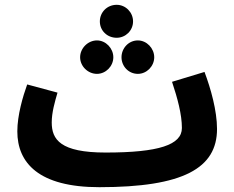

<svg xmlns="http://www.w3.org/2000/svg" viewBox="-20 -757 972 798"><path d="M465 -600C502 -600 533 -630 533 -668C533 -706 502 -737 465 -737C425 -737 395 -706 395 -668C395 -630 425 -600 465 -600ZM383 -450C420 -450 451 -482 451 -519C451 -556 420 -589 383 -589C345 -589 313 -556 313 -519C313 -482 345 -450 383 -450ZM553 -450C590 -450 621 -482 621 -519C621 -556 590 -589 553 -589C514 -589 485 -556 485 -519C485 -482 514 -450 553 -450ZM195 -248C195 -290 208 -334 219 -372L93 -406C75 -356 52 -278 52 -211C52 -80 141 21 393 21C742 21 882 -58 882 -221C882 -297 856 -389 830 -458L695 -417C718 -348 736 -281 736 -225C736 -155 640 -123 419 -123C231 -123 195 -177 195 -248Z"/></svg>

Font: Noto Sans Arabic UI ExtraCondensed Extra
Style: Regular
Weight: 800
Width: 3
Designer: Nadine Chahine - Monotype Design Team
Foundry: Monotype Imaging Inc.
Version: Version 1.900